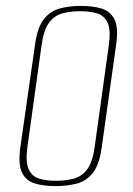

<svg xmlns="http://www.w3.org/2000/svg" viewBox="-20 -619 450 651"><path d="M167 12Q128 12 98 3Q68 -6 54.5 -34Q41 -62 49 -120L99 -469Q107 -527 129 -554.5Q151 -582 183.5 -590.5Q216 -599 255 -599Q295 -599 324.5 -590Q354 -581 368 -553.5Q382 -526 374 -469L325 -120Q317 -61 295 -33Q273 -5 240.5 3.5Q208 12 167 12ZM170 -6Q204 -6 231 -13.5Q258 -21 276 -45.5Q294 -70 301 -121L349 -466Q356 -517 345 -541.5Q334 -566 309.5 -573.5Q285 -581 252 -581Q218 -581 191 -573.5Q164 -566 146 -541.5Q128 -517 121 -466L73 -121Q66 -70 77 -45.5Q88 -21 112.5 -13.5Q137 -6 170 -6Z"/></svg>

Font: Alumni Sans Thin Thin
Style: Italic
Weight: 250
Italic angle: -8°
Version: Version 1.016